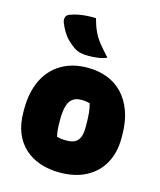

<svg xmlns="http://www.w3.org/2000/svg" viewBox="-122 -910 844 1010"><g transform="rotate(15 300.0 -405.0)"><path d="M301 -559Q359 -559 407.5 -540.5Q456 -522 491.5 -484.5Q527 -447 547 -391.5Q567 -336 567 -261V-247Q567 -167 534.5 -109Q502 -51 442 -19.5Q382 12 299 12Q241 12 192 -4.5Q143 -21 107.5 -53.5Q72 -86 52.5 -134.5Q33 -183 33 -248V-262Q33 -354 65 -420.5Q97 -487 157.5 -523Q218 -559 301 -559ZM311 -387Q283 -387 265 -374Q247 -361 238.5 -332.5Q230 -304 230 -257V-246Q230 -221 232 -201Q234 -181 238 -166Q249 -163 260.5 -161.5Q272 -160 290 -160Q318 -160 335.5 -169Q353 -178 361.5 -198.5Q370 -219 370 -252V-263Q370 -301 367.5 -328.5Q365 -356 358 -381Q348 -384 337.5 -385.5Q327 -387 311 -387ZM274 -822Q285 -781 299 -751.5Q313 -722 334.5 -695.5Q356 -669 386 -637Q365 -627 337.5 -623.5Q310 -620 288 -620Q263 -620 244.5 -624Q226 -628 210 -638Q189 -652 171 -669.5Q153 -687 139.5 -709Q126 -731 116 -757Q111 -771 115 -784Q119 -797 135 -803Q155 -811 178.5 -815.5Q202 -820 226.5 -821.5Q251 -823 274 -822Z"/></g></svg>

Font: Recursive Monospace Casual Black
Style: Regular
Weight: 900
Version: Version 1.047